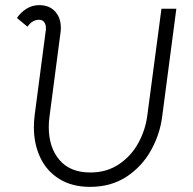

<svg xmlns="http://www.w3.org/2000/svg" viewBox="-20 -718 752 748"><path d="M112 -222Q112 -245 115 -269L158 -597Q159 -601 159 -608Q159 -623 152 -632Q145 -641 132 -641Q106 -641 87 -614L46 -648Q60 -669 82.5 -683.5Q105 -698 133 -698Q172 -698 194.5 -673.5Q217 -649 217 -610Q217 -599 216 -593L173 -265Q170 -244 170 -223Q170 -144 211.5 -95Q253 -46 332 -46Q396 -46 444 -78.5Q492 -111 519.5 -162Q547 -213 554 -269L609 -684H667L612 -265Q603 -194 567.5 -131Q532 -68 472 -29Q412 10 331 10Q261 10 211.5 -20.5Q162 -51 137 -104Q112 -157 112 -222Z"/></svg>

Font: Bellota
Style: Italic
Weight: 400
Italic angle: -7.5°
Designer: Kemie Guaida
Foundry: Kemie Guaida
Version: Version 4.001